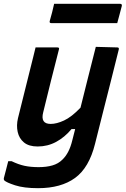

<svg xmlns="http://www.w3.org/2000/svg" viewBox="-38 -784 658 1004"><path d="M148 -536H262Q274 -536 270 -525Q248 -440 228.5 -361.5Q209 -283 188 -197Q172 -136 227 -136Q258 -136 297 -154Q336 -172 383 -221Q402 -299 421.5 -375Q441 -451 463 -539Q492 -539 519.5 -537.5Q547 -536 575 -536Q586 -536 583 -525Q561 -435 541 -357Q521 -279 501.5 -201Q482 -123 459 -32Q428 93 354.5 146.5Q281 200 161 200Q87 200 41 185Q-5 170 -16 159Q-19 154 -18 148Q-12 124 -6.5 104Q-1 84 5 59H23Q58 76 90 83Q122 90 164 90Q205 90 236 81Q267 72 288 51Q324 17 340 -50Q347 -79 355 -109H336Q300 -66 255.5 -42Q211 -18 159 -18Q113 -18 87.5 -39Q62 -60 54.5 -94Q47 -128 56 -166Q74 -236 90 -302.5Q106 -369 124 -439Q130 -463 136 -487Q142 -511 148 -536ZM245 -764H590Q601 -764 599 -753Q593 -729 587 -707.5Q581 -686 575 -663H231Q219 -663 222 -674Q229 -698 234.5 -719.5Q240 -741 245 -764Z"/></svg>

Font: Recursive Mn Lnr St SmB
Style: Italic
Weight: 600
Italic angle: -15°
Monospace: yes
Version: Version 1.079;hotconv 1.0.112;makeotfexe 2.5.65598; ttfautoh